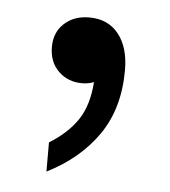

<svg xmlns="http://www.w3.org/2000/svg" viewBox="-34 -144 313 354"><g transform="rotate(5 122.5 33.0)"><path d="M64 178V124Q98 103 116 76Q134 49 137 6Q127 10 115 10Q89 10 71.5 -7Q54 -24 54 -52Q54 -79 72 -95.5Q90 -112 118 -112Q153 -112 172.5 -87.5Q192 -63 192 -21Q192 50 158 99Q124 148 64 178Z"/></g></svg>

Font: Hedvig Letters Sans
Style: Regular
Weight: 400
Designer: Alexander Örn & Tor Weibull
Foundry: Kanon Foundry
Version: Version 1.000; ttfautohint (v1.8.4.7-5d5b)